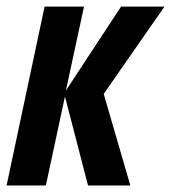

<svg xmlns="http://www.w3.org/2000/svg" viewBox="-26 -565 521 585"><path d="M-5.9 0 109.9 -544.9H230L174.8 -289.1L342.8 -544.9H475.1L290 -278.8L371.1 0H242.2L171.9 -271L113.8 0Z"/></svg>

Font: Open Sans Condensed
Style: Bold Italic
Weight: 700
Width: 3
Italic angle: -12°
Designer: Monotype Design Team
Foundry: Monotype Imaging Inc.
Version: Version 3.003; ttfautohint (v1.8.4)